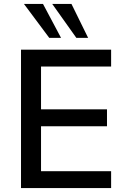

<svg xmlns="http://www.w3.org/2000/svg" viewBox="-20 -958 643 978"><path d="M87 0V-705H546V-619H189V-401H525V-315H189V-86H546V0ZM369 -765 246 -938H344L429 -765ZM231 -765 102 -938H199L291 -765Z"/></svg>

Font: Nunito Sans 11pt SemiBold
Style: Regular
Weight: 600
Version: Version 3.101;gftools[0.9.27]